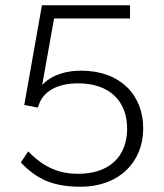

<svg xmlns="http://www.w3.org/2000/svg" viewBox="-20 -698 622 728"><path d="M286 10C431 10 523 -83 523 -211C523 -339 435 -430 288 -430C235 -430 179 -417 140 -376L185 -628H473V-678H139L72 -300L124 -290C139 -353 200 -382 276 -382C392 -382 462 -318 462 -210C462 -102 392 -39 276 -39C207 -39 148 -61 87 -124L59 -82C120 -18 181 10 286 10Z"/></svg>

Font: Gantari Light
Style: Regular
Weight: 300
Designer: Anugrah Pasau
Foundry: Lafontype
Version: Version 1.000